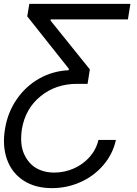

<svg xmlns="http://www.w3.org/2000/svg" viewBox="-20 -747 702 982"><path d="M572.8 -31.2Q557.2 40.5 509.1 96.9Q460.9 153.4 391.9 184.3Q322.8 215.2 245.4 215.2Q159.8 215.2 100.1 176.3Q40.5 137.4 15.8 68.4Q-8.9 -0.7 5.7 -88.1Q19.5 -172.6 65.9 -239.7Q112.2 -306.8 181.3 -345.5Q250.4 -384.2 331 -387.8L332.4 -394.9L119.3 -663.4L130 -727.3H647L634.2 -647.7H239.3L238.3 -642L439.6 -392L427.9 -318.2H373.9Q265.6 -318.2 187.7 -255Q109.7 -191.8 92 -86.6Q86.3 -48.7 89.1 -15.3Q92 18.1 105.5 45.8Q119 73.5 139.7 93.6Q160.5 113.6 190.7 124.6Q220.9 135.7 257.1 135.7Q309.3 135.7 356.9 114.9Q404.5 94.1 438.4 55.8Q472.3 17.4 483.3 -31.2Z"/></svg>

Font: Karasuma Gothic
Style: Italic
Weight: 400
Italic angle: -9.39999°
Designer: Rasmus Andersson / Ryoko Nishizuka
Foundry: Genbu
Version: Version 1.00